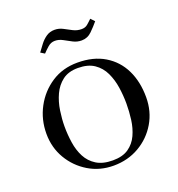

<svg xmlns="http://www.w3.org/2000/svg" viewBox="-133 -840 885 954"><g transform="rotate(-20 310.0 -363.5)"><path d="M471 -264Q471 -307 464.5 -350.5Q458 -394 440.5 -431Q423 -468 390 -490.5Q357 -513 304 -513Q254 -513 222.5 -489Q191 -465 173.5 -427Q156 -389 149.5 -345Q143 -301 143 -262Q143 -219 149.5 -176Q156 -133 174 -98.5Q192 -64 225.5 -43Q259 -22 312 -22Q364 -22 395.5 -44Q427 -66 443.5 -102Q460 -138 465.5 -180.5Q471 -223 471 -264ZM574 -261Q574 -186 538.5 -126Q503 -66 442.5 -31Q382 4 307 4Q234 4 175 -31.5Q116 -67 81 -126.5Q46 -186 46 -259Q46 -334 80 -397.5Q114 -461 173.5 -500Q233 -539 311 -539Q395 -539 454 -503.5Q513 -468 543.5 -405.5Q574 -343 574 -261ZM465 -702Q447 -680 424 -657.5Q401 -635 370 -635Q346 -635 325 -646Q304 -657 284 -668Q264 -679 243 -679Q222 -679 205.5 -664.5Q189 -650 176 -636L155 -649Q168 -667 182.5 -686Q197 -705 216 -718Q235 -731 260 -731Q283 -731 303 -720.5Q323 -710 344 -699Q365 -688 389 -688Q408 -688 420.5 -698.5Q433 -709 446 -722Z"/></g></svg>

Font: Kaisei Tokumin
Style: Regular
Weight: 400
Designer: Font-Kai, 金井和夫
Foundry: KAZUO KANAI
Version: Version 5.003